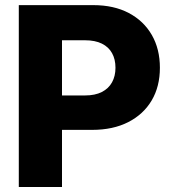

<svg xmlns="http://www.w3.org/2000/svg" viewBox="-20 -748 690 768"><path d="M55.2 0V-727.5H353Q435.5 -727.5 495.1 -696Q554.7 -664.6 587.2 -608.2Q619.6 -551.8 619.6 -477.1Q619.6 -401.9 586.7 -346.2Q553.7 -290.5 492.9 -259.5Q432.1 -228.5 348.6 -228.5H161.6V-366.2H320.3Q360.4 -366.2 387.5 -380.1Q414.6 -394 428.2 -418.9Q441.9 -443.8 441.9 -477.1Q441.9 -510.7 428.2 -535.4Q414.6 -560.1 387.5 -573.5Q360.4 -586.9 320.3 -586.9H228V0Z"/></svg>

Font: Inter 17pt ExtraBold
Style: Regular
Weight: 800
Version: Version 4.001;git-66647c0bb